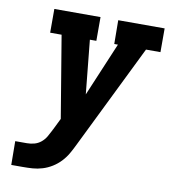

<svg xmlns="http://www.w3.org/2000/svg" viewBox="-82 -806 775 876"><g transform="rotate(10 305.0 -367.5)"><path d="M82 0H29L28 -110H82Q99 -110 116 -114.5Q133 -119 147 -130.5Q161 -142 170 -157.5Q179 -173 187 -189V-190Q187 -191 187 -191Q187 -191 188 -191L215 -246L152 -625H99V-735H313V-625H283L308 -376L413 -625H396L395 -735H610V-625H543L306 -142Q296 -121 284 -100Q272 -79 255 -61Q238 -43 217 -30Q196 -17 173 -10Q150 -3 127.5 -1.5Q105 0 82 0Z"/></g></svg>

Font: Iosevka HT Extrabold Extended
Style: Italic
Weight: 800
Width: 7
Italic angle: -9°
Monospace: yes
Designer: Belleve Invis
Foundry: Belleve Invis
Version: Version 32.3.0; ttfautohint (v1.8.4)